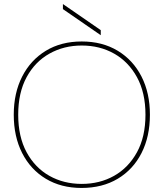

<svg xmlns="http://www.w3.org/2000/svg" viewBox="-20 -917 809 949"><path d="M383 12Q282 12 206.5 -33.5Q131 -79 89.5 -160.5Q48 -242 48 -350Q48 -457 89.5 -538.5Q131 -620 206.5 -666Q282 -712 384 -712Q486 -712 562 -666Q638 -620 679.5 -538.5Q721 -457 721 -350Q721 -242 679.5 -160.5Q638 -79 562 -33.5Q486 12 383 12ZM384 -8Q473 -8 544 -48Q615 -88 657 -164.5Q699 -241 699 -350Q699 -459 657 -535.5Q615 -612 544 -652Q473 -692 384 -692Q296 -692 224.5 -652Q153 -612 111.5 -535.5Q70 -459 70 -350Q70 -241 111.5 -164.5Q153 -88 224 -48Q295 -8 384 -8ZM478 -743 291 -872V-897L478 -768Z"/></svg>

Font: DM Sans 24pt Thin
Style: Regular
Weight: 250
Designer: Colophon Foundry, Jonny Pinhorn
Foundry: Colophon Foundry
Version: Version 4.004;gftools[0.9.30]